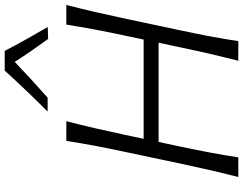

<svg xmlns="http://www.w3.org/2000/svg" viewBox="-126 -882 1008 796"><g transform="rotate(-90 378.0 -484.0)"><path d="M42 0Q57.5 -60 70.2 -115.2Q83 -170.5 97 -236.5L147 -473Q161.5 -540.5 172 -596.8Q182.5 -653 192 -713H273.5Q258 -653 245 -596.8Q232 -540.5 217.5 -472.5L200.5 -392.5H612L629 -473Q643.5 -540.5 654 -596.8Q664.5 -653 674 -713H755.5Q740 -653 727 -596.8Q714 -540.5 699.5 -472.5L649.5 -237Q635.5 -170.5 625 -115.2Q614.5 -60 605.5 0H524Q539.5 -60 552.2 -115.2Q565 -170.5 579 -237L599 -330.5H187.5L167.5 -236.5Q153.5 -170.5 143.2 -115.2Q133 -60 123.5 0ZM614.5 -788.5Q589.5 -823 565.8 -857.2Q542 -891.5 519.5 -927Q483 -892 446.2 -858.2Q409.5 -824.5 371 -790.5H313.5Q358 -835 400 -879Q442 -923 483.5 -968.5H565Q587.5 -925 612.8 -879.8Q638 -834.5 664 -790Z"/></g></svg>

Font: Commissioner Flair Light
Style: Italic
Weight: 300
Italic angle: -12°
Designer: Kostas Bartsokas
Foundry: Kostas Bartsokas
Version: Version 1.000; ttfautohint (v1.8.3)